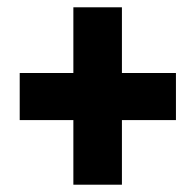

<svg xmlns="http://www.w3.org/2000/svg" viewBox="-20 -607 536 526"><path d="M181 -101V-278H34V-407H181V-587H314V-407H462V-278H314V-101Z"/></svg>

Font: Noto Sans Kannada ExtraCondensed Black
Style: Regular
Weight: 900
Width: 2
Designer: Jelle Bosma - Monotype Design Team
Foundry: Monotype Imaging Inc.
Version: Version 2.005; ttfautohint (v1.8.4.7-5d5b)